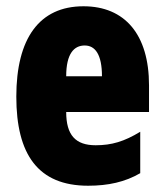

<svg xmlns="http://www.w3.org/2000/svg" viewBox="-20 -582 522 612"><path d="M246 -562C105 -562 32 -459 32 -274C32 -90 101 10 261 10C325 10 379 -2 427 -30V-162C376 -131 336 -119 285 -119C221 -119 191 -151 191 -225H455V-310C455 -472 378 -562 246 -562ZM250 -437C283 -437 305 -409 305 -339H191C191 -411 216 -437 250 -437Z"/></svg>

Font: Noto Sans Telugu ExtraCondensed Black
Style: Regular
Weight: 900
Width: 2
Designer: Jelle Bosma - Monotype Design Team
Foundry: Monotype Imaging Inc.
Version: Version 2.005